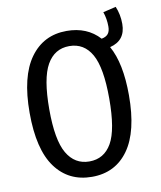

<svg xmlns="http://www.w3.org/2000/svg" viewBox="-87 -842 772 923"><g transform="rotate(-10 299.0 -380.5)"><path d="M481 -587Q530 -500 530 -344Q530 -167 466 -77.5Q402 12 288 12Q174 12 109.5 -76Q45 -164 45 -343Q45 -520 110 -610Q175 -700 288 -700Q388 -700 448 -634Q470 -638 480 -650.5Q490 -663 490 -686Q490 -724 478 -758L541 -773Q558 -733 558 -687Q558 -606 481 -587ZM434 -344Q434 -495 397 -560.5Q360 -626 288 -626Q216 -626 178.5 -560Q141 -494 141 -343Q141 -193 179 -128Q217 -63 288 -63Q360 -63 397 -127.5Q434 -192 434 -344Z"/></g></svg>

Font: Fira Sans Extra Condensed
Style: Regular
Weight: 400
Width: 1
Designer: Carrois Corporate & Edenspiekermann AG
Foundry: Carrois Corporate GbR & Edenspiekermann AG
Version: Version 4.203